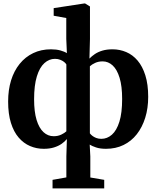

<svg xmlns="http://www.w3.org/2000/svg" viewBox="-20 -839 894 1098"><path d="M280.5 238.5V189.5L359.5 175.5V55.5L362.5 -44Q350.5 -29 332 -16.2Q313.5 -3.5 288.5 4.2Q263.5 12 230 12Q188.5 12 151.8 -3.8Q115 -19.5 86.8 -52.2Q58.5 -85 42.5 -136.2Q26.5 -187.5 26.5 -258.5Q26.5 -324.5 43.2 -379Q60 -433.5 92.2 -473.5Q124.5 -513.5 169.8 -535.2Q215 -557 271.5 -557Q302 -557 325.5 -550.5Q349 -544 362.5 -535L359 -616.5V-736L287 -749V-792.5L460.5 -819H467L494.5 -802V-616.5L491.5 -504Q504.5 -517.5 522.5 -529.8Q540.5 -542 565.5 -549.5Q590.5 -557 623.5 -557Q665 -557 702 -541.2Q739 -525.5 767 -492.5Q795 -459.5 811.2 -408Q827.5 -356.5 827.5 -285Q827.5 -220 810.5 -165.5Q793.5 -111 762.2 -71.2Q731 -31.5 686.5 -9.8Q642 12 586 12Q552.5 12 529.5 4.2Q506.5 -3.5 493 -12L496.5 55.5V176L576 189.5V238.5ZM287 -60Q311 -60 330 -69Q349 -78 359.5 -88V-470.5Q355.5 -477.5 346.5 -484.8Q337.5 -492 324.2 -497.2Q311 -502.5 294.5 -502.5Q261 -502.5 233.8 -478Q206.5 -453.5 190.8 -402.2Q175 -351 175 -271Q175 -200 189.2 -153.2Q203.5 -106.5 228.8 -83.2Q254 -60 287 -60ZM559.5 -45Q593 -45 620 -68.8Q647 -92.5 662.8 -143Q678.5 -193.5 678.5 -273Q678.5 -346 664 -393.8Q649.5 -441.5 624.2 -464.8Q599 -488 567 -488Q543 -488 524 -479.2Q505 -470.5 494 -460V-76.5Q498.5 -70 507.5 -62.8Q516.5 -55.5 529.8 -50.2Q543 -45 559.5 -45Z"/></svg>

Font: Merriweather 48pt
Style: Bold
Weight: 700
Version: Version 2.100